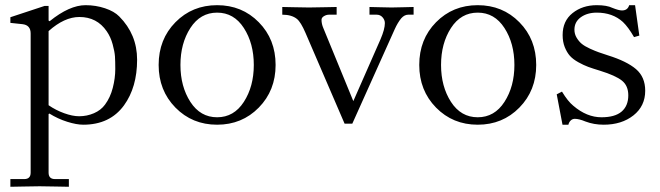

<svg xmlns="http://www.w3.org/2000/svg" viewBox="-20 -467 2512 731"><path d="M19.5 214.8H72.3Q96.7 214.8 96.7 190.4V-339.4Q96.7 -371.6 65.4 -375L19.5 -379.9V-401.4L149.4 -444.3H165V-388.7L168.9 -386.2Q244.6 -447.3 305.7 -447.3Q344.7 -447.3 379.9 -435.5Q415 -423.8 434.1 -404.3Q502 -335.9 502 -239.7Q502 -134.8 452.1 -65.9Q398.4 7.8 296.9 7.8Q271.5 7.8 235.8 -3.4Q200.2 -14.6 168 -34.7L165 -32.7V190.4Q165 214.8 189.5 214.8H242.2V244.1Q240.7 244.1 194.1 243.2Q147.5 242.2 130.9 242.2Q114.3 242.2 67.6 243.2Q21 244.1 19.5 244.1ZM165 -66.4Q192.4 -47.4 224.4 -35.9Q256.3 -24.4 281.2 -24.4Q311 -24.4 337.6 -35.9Q364.3 -47.4 379.9 -68.8Q399.9 -95.7 409.4 -132.6Q418.9 -169.4 418.9 -204.1Q418.9 -233.9 417.7 -252.2Q416.5 -270.5 408.9 -298.3Q401.4 -326.2 386.2 -348.1Q349.1 -402.3 282.2 -402.3Q225.1 -402.3 165 -348.6Z M584 -219.7Q584 -317.4 647.9 -382.3Q711.9 -447.3 806.6 -447.3Q901.4 -447.3 965.3 -382.3Q1029.3 -317.4 1029.3 -219.7Q1029.3 -122.6 965.3 -57.4Q901.4 7.8 806.6 7.8Q711.9 7.8 647.9 -57.4Q584 -122.6 584 -219.7ZM704.8 -360.4Q667 -301.8 667 -219.7Q667 -137.7 704.8 -79.1Q742.7 -20.5 806.6 -20.5Q870.6 -20.5 908.4 -79.1Q946.3 -137.7 946.3 -219.7Q946.3 -301.8 908.4 -360.4Q870.6 -418.9 806.6 -418.9Q742.7 -418.9 704.8 -360.4Z M1054.7 -411.1V-440.4Q1058.1 -440.4 1098.1 -439.5Q1138.2 -438.5 1156.2 -438.5Q1174.3 -438.5 1216.3 -439.5Q1258.3 -440.4 1261.7 -440.4V-411.1H1232.9Q1222.7 -411.1 1213.4 -405.5Q1204.1 -399.9 1204.1 -391.6Q1204.1 -376 1210.9 -360.4L1325.2 -82L1428.7 -317.4Q1445.3 -356 1445.3 -378.9Q1445.3 -391.1 1436.5 -401.1Q1427.7 -411.1 1414.1 -411.1H1386.7V-440.4Q1388.7 -440.4 1422.9 -439.5Q1457 -438.5 1470.7 -438.5Q1484.4 -438.5 1518.6 -439.5Q1552.7 -440.4 1554.7 -440.4V-411.1H1534.2Q1520 -411.1 1507.8 -397.5Q1494.1 -380.9 1482.9 -356L1321.3 3.9H1292L1143.1 -341.8Q1125.5 -382.8 1110.4 -395Q1090.3 -411.1 1054.7 -411.1Z M1576.2 -219.7Q1576.2 -317.4 1640.1 -382.3Q1704.1 -447.3 1798.8 -447.3Q1893.6 -447.3 1957.5 -382.3Q2021.5 -317.4 2021.5 -219.7Q2021.5 -122.6 1957.5 -57.4Q1893.6 7.8 1798.8 7.8Q1704.1 7.8 1640.1 -57.4Q1576.2 -122.6 1576.2 -219.7ZM1697 -360.4Q1659.2 -301.8 1659.2 -219.7Q1659.2 -137.7 1697 -79.1Q1734.9 -20.5 1798.8 -20.5Q1862.8 -20.5 1900.6 -79.1Q1938.5 -137.7 1938.5 -219.7Q1938.5 -301.8 1900.6 -360.4Q1862.8 -418.9 1798.8 -418.9Q1734.9 -418.9 1697 -360.4Z M2099.6 -107.9 2119.6 -118.2Q2142.1 -81.1 2162.6 -64.5Q2213.9 -20.5 2270 -20.5Q2321.3 -20.5 2346.7 -42.2Q2372.1 -64 2372.1 -104Q2372.1 -140.6 2348.1 -159.9Q2324.2 -179.2 2264.2 -197.8Q2236.8 -206.1 2219.5 -212.4Q2202.1 -218.8 2181.6 -230.2Q2161.1 -241.7 2149.7 -254.6Q2138.2 -267.6 2130.1 -287.8Q2122.1 -308.1 2122.1 -333.5Q2122.1 -387.2 2159.9 -417.2Q2197.8 -447.3 2252 -447.3Q2290.5 -447.3 2311.5 -437Q2335.9 -427.2 2348.1 -427.2Q2369.6 -427.2 2375.5 -447.3H2397.9L2414.1 -331.5L2394 -325.7Q2372.1 -363.8 2351.6 -383.3Q2312.5 -418.9 2252 -418.9Q2215.8 -418.9 2191.4 -401.4Q2167 -383.8 2167 -354Q2167 -337.4 2175.5 -323.2Q2184.1 -309.1 2195.1 -300Q2206.1 -291 2226.3 -281.7Q2246.6 -272.5 2259.3 -268.1Q2272 -263.7 2294.4 -256.3Q2366.2 -233.9 2401.4 -203.9Q2436.5 -173.8 2436.5 -121.6Q2436.5 -63 2391.6 -27.6Q2346.7 7.8 2278.3 7.8Q2241.2 7.8 2209 -4.4Q2184.6 -14.6 2168.5 -14.6Q2159.7 -14.6 2153.1 -8.5Q2146.5 -2.4 2144 7.8H2121.6Z"/></svg>

Font: Theano Old Style
Style: Regular
Weight: 400
Designer: Alexey Kryukov
Version: Version 2.00